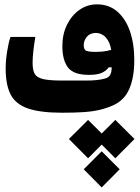

<svg xmlns="http://www.w3.org/2000/svg" viewBox="-20 -500 626 860"><path d="M258.3 4.9Q161.1 4.9 106 -13.9Q50.8 -32.7 28.1 -75.9Q5.4 -119.1 5.4 -192.4Q5.4 -230 12.2 -271.2Q19 -312.5 26.9 -334.5H138.2Q132.3 -298.8 129.2 -270Q126 -241.2 126 -218.3Q126 -187.5 134.8 -170.4Q143.6 -153.3 171.6 -146.2Q199.7 -139.2 258.3 -139.2Q314.5 -139.2 367.2 -139.2Q419.9 -139.2 451.2 -148.4Q468.3 -153.3 474.1 -165.5Q480 -177.7 480.2 -197Q480.5 -216.3 480.5 -241.2Q480.5 -281.2 470.2 -305.7Q460 -330.1 443.8 -341.3Q427.7 -352.5 409.7 -352.5Q383.3 -352.5 369.1 -335.2Q355 -317.9 355 -297.9Q355 -276.9 367.2 -272.2Q379.4 -267.6 409.2 -267.6Q438 -267.6 458 -271.7Q478 -275.9 502 -283.7L500.5 -199.2L466.8 -198.2Q456.1 -183.1 436 -173.8Q416 -164.6 378.4 -164.6Q310.1 -164.6 284.7 -197.5Q259.3 -230.5 259.3 -293.9Q259.3 -346.7 280 -388.9Q300.8 -431.2 335.9 -455.8Q371.1 -480.5 414.1 -480.5Q467.8 -480.5 505.1 -448.5Q542.5 -416.5 562 -360.1Q581.5 -303.7 581.5 -230Q581.5 -154.8 559.6 -102.8Q537.6 -50.8 485.8 -27.8Q457 -15.1 425.8 -7.8Q394.5 -0.5 354.5 2.2Q314.5 4.9 258.3 4.9ZM435.5 177.7 516.1 258.3 435.5 339.4 355 258.3ZM496.6 37.1 582.5 122.6 496.6 209 410.6 122.6ZM374.5 37.1 460.4 122.6 374.5 209 288.6 122.6Z"/></svg>

Font: Cascadia Code
Style: Regular
Weight: 400
Monospace: yes
Designer: Aaron Bell
Foundry: Saja Typeworks
Version: Version 2106.017